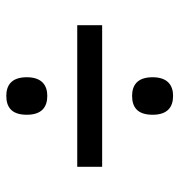

<svg xmlns="http://www.w3.org/2000/svg" viewBox="0 -662 569 609"><g transform="rotate(-90 284.5 -357.5)"><path d="M285 -492C318 -492 344 -509 344 -557C344 -606 318 -622 285 -622C250 -622 225 -606 225 -557C225 -509 250 -492 285 -492ZM60 -318H509V-397H60ZM285 -93C318 -93 344 -110 344 -158C344 -207 318 -223 285 -223C250 -223 225 -207 225 -158C225 -110 250 -93 285 -93Z"/></g></svg>

Font: Noto Serif Georgian Black
Style: Regular
Weight: 900
Designer: Monotype Design Team, Akaki Razmadze
Foundry: Google LLC
Version: Version 2.003